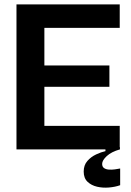

<svg xmlns="http://www.w3.org/2000/svg" viewBox="-20 -680 596 874"><path d="M55 0V-660H182V0ZM140 0V-107H525V0ZM140 -285V-382H478V-285ZM140 -553V-660H525V-553ZM527 163Q505 171 476.5 173.5Q448 176 422 170Q396 164 378.5 147.5Q361 131 361 101Q361 72 377.5 53Q394 34 417.5 23Q441 12 460 8V-9L526 -10V0Q487 11 466 30.5Q445 50 445 66Q445 79 453.5 85Q462 91 475.5 92Q489 93 503 91Q517 89 527 87Z"/></svg>

Font: Bricolage Grotesque 72pt SemiBold
Style: Regular
Weight: 600
Version: Version 1.001;gftools[0.9.33.dev8+g029e19f]